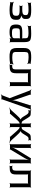

<svg xmlns="http://www.w3.org/2000/svg" viewBox="1840 -2378 752 4471"><g transform="rotate(90 2215.5 -143.0)"><path d="M422 -346V-385C422 -454 384 -477 322 -487C295 -492 258 -494 210 -494C159 -494 112 -492 67 -487C59 -486 45 -491 40 -495L37 -492C42 -488 48 -476 48 -467V-443C48 -432 41 -415 36 -409L39 -406C44 -413 58 -422 69 -423C110 -429 158 -432 211 -432C291 -432 331 -415 331 -380V-350C331 -291 265 -286 206 -286H138C129 -286 114 -292 109 -297L107 -295C112 -290 118 -275 118 -266V-244C118 -235 112 -220 107 -215L109 -213C114 -218 129 -224 138 -224H223C281 -224 347 -220 347 -162V-131C347 -61 283 -56 214 -56C172 -56 121 -62 61 -73C48 -75 30 -86 23 -94L20 -91C27 -84 35 -67 35 -53V-24C35 -17 30 -5 26 -1L29 2C33 -2 43 -6 50 -5C113 5 168 10 214 10C333 10 441 -5 441 -124V-174C441 -218 413 -248 358 -261C350 -263 340 -267 334 -266L335 -262C341 -263 352 -268 360 -271C393 -282 422 -307 422 -346Z M961 -20V-342C961 -404 949 -445 925 -465C901 -484 848 -494 767 -494C719 -494 666 -492 608 -487C599 -486 584 -491 579 -495L577 -492C582 -488 588 -475 588 -467V-442C588 -430 581 -414 575 -408L578 -405C584 -411 599 -420 611 -422C663 -428 711 -431 754 -431C799 -431 830 -426 847 -417C863 -408 871 -390 871 -363V-306C871 -297 875 -280 880 -275L882 -277C877 -282 860 -286 851 -286H726C657 -286 611 -276 587 -256C563 -235 551 -198 551 -144C551 -82 564 -41 590 -21C615 0 661 10 728 10C805 10 851 -3 868 -30C870 -34 875 -38 876 -41L872 -42C872 -39 874 -31 874 -27V-20C874 -11 868 4 863 9L865 11C870 6 885 0 894 0H941C950 0 965 6 970 11L972 9C967 4 961 -11 961 -20ZM639 -141C639 -220 651 -230 732 -230H851C860 -230 877 -234 882 -239L880 -241C875 -236 871 -219 871 -210V-96C871 -45 795 -47 743 -47H725C654 -47 639 -71 639 -141Z M1467 -20V-46C1467 -60 1475 -78 1482 -85L1479 -88C1472 -80 1454 -69 1441 -66C1400 -57 1360 -53 1321 -53C1268 -53 1233 -59 1216 -70C1199 -81 1191 -104 1191 -139V-339C1191 -380 1198 -406 1213 -417C1227 -428 1260 -433 1311 -433C1351 -433 1393 -428 1437 -419C1449 -416 1464 -405 1470 -397L1473 -399C1467 -407 1460 -426 1460 -439V-463C1460 -470 1466 -481 1470 -484L1467 -487C1463 -484 1450 -481 1443 -483C1403 -490 1362 -494 1322 -494C1271 -494 1253 -493 1210 -487C1170 -480 1152 -466 1130 -442C1107 -416 1099 -376 1099 -326V-148C1099 -118 1103 -93 1111 -73C1127 -32 1144 -13 1188 -2C1233 11 1253 10 1312 10C1364 10 1410 6 1450 -1C1457 -2 1470 1 1474 5L1477 1C1472 -2 1467 -13 1467 -20Z M1491 -30V-10C1491 -3 1486 8 1482 12L1484 15C1488 11 1500 6 1507 7H1523C1579 7 1608 4 1642 -17C1676 -38 1686 -82 1686 -141V-398C1686 -407 1682 -424 1677 -429L1675 -427C1680 -422 1697 -418 1706 -418H1875C1884 -418 1901 -422 1906 -427L1904 -429C1899 -424 1895 -407 1895 -398V-20C1895 -11 1889 4 1884 9L1886 11C1891 6 1906 0 1915 0H1964C1973 0 1988 6 1993 11L1995 9C1990 4 1984 -11 1984 -20V-464C1984 -473 1990 -488 1995 -493L1993 -495C1988 -490 1973 -484 1964 -484H1617C1608 -484 1593 -490 1588 -495L1586 -493C1591 -488 1597 -473 1597 -464V-134C1597 -67 1575 -53 1513 -50C1504 -50 1487 -56 1481 -60L1479 -57C1484 -53 1491 -40 1491 -30Z M2500 -484H2452C2446 -484 2436 -489 2433 -492L2430 -490C2433 -486 2434 -475 2433 -470L2332 -147C2321 -110 2312 -60 2313 -31H2317C2316 -60 2307 -110 2294 -147L2183 -471C2181 -476 2182 -486 2184 -490L2181 -492C2179 -489 2169 -484 2164 -484H2109C2093 -484 2071 -492 2061 -499L2059 -496C2069 -489 2085 -472 2090 -457L2264 0C2265 2 2268 9 2270 9V5C2268 5 2265 12 2264 14L2204 171C2199 186 2183 203 2173 210L2175 213C2185 206 2207 198 2223 198H2274C2279 198 2289 202 2291 206L2294 204C2292 200 2291 190 2293 185L2519 -457C2524 -472 2539 -489 2548 -496L2546 -499C2536 -492 2515 -484 2500 -484Z M2845 -273C2830 -274 2820 -276 2815 -280C2808 -284 2799 -294 2789 -310L2724 -415C2705 -446 2689 -466 2676 -473C2663 -480 2638 -484 2602 -484H2572C2563 -484 2548 -490 2543 -495L2541 -493C2546 -488 2552 -473 2552 -464V-453C2552 -443 2546 -430 2541 -425L2544 -422C2549 -427 2562 -433 2572 -433H2591C2613 -433 2634 -415 2655 -380L2703 -302C2718 -276 2736 -259 2756 -251C2760 -249 2767 -246 2770 -246V-250C2767 -250 2761 -247 2757 -245C2737 -235 2703 -203 2655 -150L2550 -33C2532 -13 2500 7 2482 15L2483 19C2502 10 2538 0 2565 0H2618C2620 0 2626 3 2627 4L2630 3C2630 1 2631 -5 2633 -7L2759 -150C2788 -182 2808 -202 2821 -211C2831 -218 2841 -222 2851 -224C2854 -224 2860 -225 2862 -227L2859 -229C2857 -227 2857 -221 2857 -218V-20C2857 -11 2851 4 2846 9L2848 11C2853 6 2868 0 2877 0H2920C2929 0 2944 6 2949 11L2951 9C2946 4 2940 -11 2940 -20V-218C2940 -221 2940 -227 2938 -229L2935 -227C2937 -225 2943 -224 2946 -224C2956 -222 2966 -218 2976 -211C2989 -202 3009 -182 3038 -150L3164 -7C3166 -5 3167 1 3167 3L3170 4C3171 3 3177 0 3179 0H3231C3258 0 3294 10 3313 19L3314 15C3296 7 3264 -13 3246 -33L3141 -150C3093 -203 3059 -235 3039 -245C3035 -247 3029 -250 3026 -250V-246C3029 -246 3036 -249 3040 -251C3060 -259 3078 -276 3093 -302L3141 -380C3162 -415 3183 -433 3205 -433H3225C3234 -433 3247 -427 3252 -422L3255 -425C3250 -430 3244 -443 3244 -453V-464C3244 -473 3250 -488 3255 -493L3253 -495C3248 -490 3233 -484 3224 -484H3195C3159 -484 3135 -480 3122 -473C3109 -466 3092 -446 3073 -415L3008 -310C2998 -294 2990 -284 2983 -280C2977 -276 2967 -274 2952 -273C2946 -273 2936 -271 2933 -268L2935 -265C2938 -268 2940 -278 2940 -284V-464C2940 -473 2946 -488 2951 -493L2949 -495C2944 -490 2929 -484 2920 -484H2877C2868 -484 2853 -490 2848 -495L2846 -493C2851 -488 2857 -473 2857 -464V-284C2857 -278 2859 -268 2862 -265L2864 -268C2861 -271 2851 -273 2845 -273Z M3463 -10 3660 -338C3684 -378 3708 -433 3718 -467L3714 -468C3704 -434 3697 -374 3697 -328V-20C3697 -11 3691 4 3686 9L3688 11C3693 6 3708 0 3717 0H3762C3771 0 3786 6 3791 11L3793 9C3788 4 3782 -11 3782 -20V-464C3782 -473 3788 -488 3793 -493L3791 -495C3786 -490 3771 -484 3762 -484H3676C3673 -484 3665 -487 3664 -490L3661 -488C3662 -485 3661 -478 3659 -474L3462 -153C3438 -115 3414 -61 3405 -28L3408 -27C3418 -60 3425 -118 3425 -164V-464C3425 -473 3431 -488 3436 -493L3434 -495C3429 -490 3414 -484 3405 -484H3360C3351 -484 3336 -490 3331 -495L3329 -493C3334 -488 3340 -473 3340 -464V-20C3340 -11 3334 4 3329 9L3331 11C3336 6 3351 0 3360 0H3446C3449 0 3457 3 3458 6L3461 4C3460 1 3461 -7 3463 -10Z M3848 -30V-10C3848 -3 3843 8 3839 12L3841 15C3845 11 3857 6 3864 7H3880C3936 7 3965 4 3999 -17C4033 -38 4043 -82 4043 -141V-398C4043 -407 4039 -424 4034 -429L4032 -427C4037 -422 4054 -418 4063 -418H4232C4241 -418 4258 -422 4263 -427L4261 -429C4256 -424 4252 -407 4252 -398V-20C4252 -11 4246 4 4241 9L4243 11C4248 6 4263 0 4272 0H4321C4330 0 4345 6 4350 11L4352 9C4347 4 4341 -11 4341 -20V-464C4341 -473 4347 -488 4352 -493L4350 -495C4345 -490 4330 -484 4321 -484H3974C3965 -484 3950 -490 3945 -495L3943 -493C3948 -488 3954 -473 3954 -464V-134C3954 -67 3932 -53 3870 -50C3861 -50 3844 -56 3838 -60L3836 -57C3841 -53 3848 -40 3848 -30Z"/></g></svg>

Font: Gamestation Storm
Style: Regular
Weight: 400
Designer: Jonas Hecksher
Foundry: Jonas Hecksher, Playtypeª, e-types AS
Version: Version 1.003